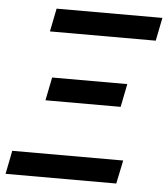

<svg xmlns="http://www.w3.org/2000/svg" viewBox="-50 -698 650 743"><g transform="rotate(5 275.0 -327.0)"><path d="M-1 0 17 -91H448L429 0ZM128 -297 146 -387H438L420 -297ZM122 -564 140 -654H551L533 -564Z"/></g></svg>

Font: Source Sans 3 Semibold
Style: Italic
Weight: 600
Italic angle: -11°
Designer: Paul D. Hunt
Foundry: Adobe
Version: Version 3.052;hotconv 1.1.0;makeotfexe 2.6.0